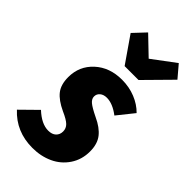

<svg xmlns="http://www.w3.org/2000/svg" viewBox="-288 -887 978 978"><g transform="rotate(45 201.0 -398.5)"><path d="M380.9 -814.9 436 -750 296.9 -608.9H196.8L99.1 -750L160.2 -814.9L256.8 -722.2ZM236.8 -550.8Q288.6 -550.8 333.5 -532.7Q378.4 -514.6 409.2 -482.9L337.9 -394Q289.1 -431.2 247.1 -431.2Q224.1 -431.2 210 -419.4Q195.8 -407.7 195.8 -389.2Q195.8 -372.1 212.6 -357.7Q229.5 -343.3 275.9 -320.8Q328.1 -296.9 354 -263.9Q379.9 -231 379.9 -176.8Q379.9 -118.2 349.6 -73Q319.3 -27.8 269.5 -4.9Q219.7 18.1 159.2 18.1Q41.5 18.1 -34.2 -64L53.2 -149.9Q105.5 -101.1 153.8 -101.1Q181.2 -101.1 196 -115.2Q210.9 -129.4 210.9 -151.9Q210.9 -174.3 195.1 -189.9Q179.2 -205.6 137.2 -224.1Q82.5 -249.5 57.9 -281Q33.2 -312.5 33.2 -366.2Q33.2 -445.8 90.6 -498.3Q147.9 -550.8 236.8 -550.8Z"/></g></svg>

Font: Fira Sans Compressed ExtraBold
Style: Italic
Weight: 800
Width: 3
Italic angle: -8°
Designer: Carrois Corporate & Edenspiekermann AG
Foundry: Carrois Corporate GbR & Edenspiekermann AG
Version: Version 4.203;PS 004.203;hotconv 1.0.88;makeotf.lib2.5.64775